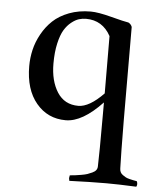

<svg xmlns="http://www.w3.org/2000/svg" viewBox="-51 -489 662 796"><g transform="rotate(5 279.5 -90.5)"><path d="M473.1 192.9Q473.1 201.7 476.3 208.5Q479.5 215.3 486.6 220.2Q493.7 225.1 499.3 228.3Q504.9 231.4 515.9 234.1Q526.9 236.8 531 237.5Q535.2 238.3 545.9 240.2Q548.8 246.1 548.8 252Q548.8 257.8 545.9 263.2Q470.7 259.8 420.9 259.8Q357.4 259.8 267.1 263.2Q265.1 254.4 265.1 252Q265.1 250 267.1 240.2Q282.7 238.8 290.5 237.8Q298.3 236.8 314.5 234.1Q330.6 231.4 339.6 228.3Q348.6 225.1 359.4 220.2Q370.1 215.3 375 208.5Q379.9 201.7 379.9 192.9Q381.8 145 381.8 -22.9V-73.2Q299.3 14.2 230 14.2Q154.8 14.2 107.4 -42.5Q60.1 -99.1 60.1 -196.8Q60.1 -230.5 67.9 -264.2Q75.7 -297.9 93.8 -330.6Q111.8 -363.3 138.2 -388.2Q164.6 -413.1 205.1 -428.5Q245.6 -443.8 294.9 -443.8Q325.7 -443.8 381.1 -429.2Q436.5 -414.6 454.1 -412.1Q464.8 -406.7 469.2 -395Q469.2 84 473.1 192.9ZM276.9 -49.8Q322.8 -49.8 381.8 -110.8Q380.9 -207 380.9 -349.1Q346.7 -412.1 277.8 -412.1Q263.2 -412.1 248.5 -407.7Q233.9 -403.3 217.3 -390.1Q200.7 -377 188.2 -356.4Q175.8 -335.9 167.5 -299.6Q159.2 -263.2 159.2 -215.8Q159.2 -143.6 189.2 -96.7Q219.2 -49.8 276.9 -49.8Z"/></g></svg>

Font: Jacques Francois
Style: Regular
Weight: 400
Designer: Manvel Shmavonyan, Alexei Vanyashin
Foundry: Cyreal (www.cyreal.org)
Version: Version 1.003